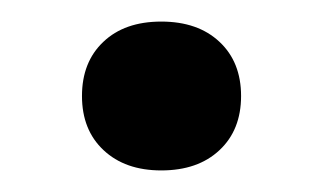

<svg xmlns="http://www.w3.org/2000/svg" viewBox="-20 -151 300 178"><path d="M56 -62Q56 -93.5 75.8 -112.2Q95.5 -131 129.5 -131Q163.5 -131 183.5 -112.2Q203.5 -93.5 203.5 -62Q203.5 -30.5 183.5 -11.8Q163.5 7 129.5 7Q96 7 76 -11.8Q56 -30.5 56 -62Z"/></svg>

Font: Encode Sans Semi Expanded Medium
Style: Regular
Weight: 500
Width: 6
Designer: Multiple Designers
Foundry: Impallari Type
Version: Version 2.000